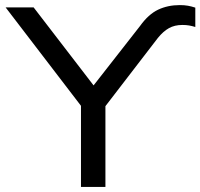

<svg xmlns="http://www.w3.org/2000/svg" viewBox="-20 -734 787 754"><path d="M298 0V-363L316 -295L2 -705H112L348 -398H347L530 -632Q563 -678 601 -696Q639 -714 686 -714Q704 -714 718 -711.5Q732 -709 747 -704V-628Q734 -632 722.5 -634Q711 -636 696 -636Q666 -636 643.5 -623.5Q621 -611 600 -585L377 -295L394 -363V0Z"/></svg>

Font: Nunito Sans 7pt SemiExpanded
Style: Regular
Weight: 400
Width: 6
Designer: Vernon Adams
Foundry: Vernon Adams
Version: Version 3.101;gftools[0.9.27]